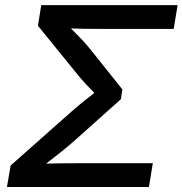

<svg xmlns="http://www.w3.org/2000/svg" viewBox="-20 -748 730 768"><path d="M7.8 0 22.5 -85.9 267.1 -302.7Q283.7 -317.4 300.8 -331.3Q317.9 -345.2 334.5 -358.4Q351.1 -371.6 365.7 -382.8Q380.4 -394 391.6 -403.3L382.8 -350.1Q372.6 -360.8 356.9 -376.7Q341.3 -392.6 324 -411.1Q306.6 -429.7 291.5 -448.2L131.8 -645L145 -727.5H690.4L674.8 -632.3H397.5Q355.5 -632.3 317.9 -632.8Q280.3 -633.3 246.6 -634.8L243.7 -654.3Q256.3 -641.6 272.9 -625.2Q289.6 -608.9 308.3 -588.9Q327.1 -568.8 345.7 -545.4L469.7 -390.1L463.4 -351.1L287.1 -193.4Q258.8 -168 231.2 -145.8Q203.6 -123.5 178.7 -104.5Q153.8 -85.4 133.3 -69.3L142.6 -92.8Q180.2 -94.2 220.9 -94.7Q261.7 -95.2 308.6 -95.2H591.3L575.7 0Z"/></svg>

Font: Inter 20pt Medium
Style: Italic
Weight: 500
Italic angle: -9.3988°
Version: Version 4.001;git-66647c0bb